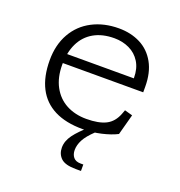

<svg xmlns="http://www.w3.org/2000/svg" viewBox="-130 -622 880 939"><g transform="rotate(20 310.0 -152.5)"><path d="M65 -250Q65 -330.5 98.8 -389.8Q132.5 -449 193 -480.5Q253.5 -512 331 -512Q393.5 -512 442.8 -487Q492 -462 520.2 -411.5Q548.5 -361 548.5 -287V-258.5H107.5V-307H506L482 -288V-309.5Q482 -358 461 -391.8Q440 -425.5 404.5 -442.2Q369 -459 326.5 -459Q264 -459 219.8 -433.8Q175.5 -408.5 152.8 -361.5Q130 -314.5 130 -250Q130 -184 155.5 -136.8Q181 -89.5 226.5 -65.2Q272 -41 331 -41Q395.5 -41 432.8 -60Q470 -79 487.5 -125.5L495 -145.5L536 -134L507 -26.5Q475 -10 427.8 1Q380.5 12 330.5 12Q243.5 12 184.2 -18Q125 -48 95 -106.5Q65 -165 65 -250ZM267 131Q267 97 290.8 64.5Q314.5 32 365 -11.5L394 7Q358.5 40.5 344.2 67.8Q330 95 330 121Q330 144 342.2 158.8Q354.5 173.5 379.5 173.5H394V207H367Q311.5 207 289.2 185.8Q267 164.5 267 131Z"/></g></svg>

Font: Monaspace Xenon Var ExtraLight
Style: Regular
Weight: 200
Designer: Riley Cran and the Lettermatic Team
Version: Version 1.200 (Monaspace Xenon Var)